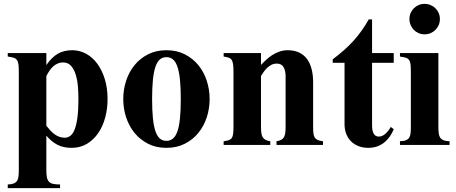

<svg xmlns="http://www.w3.org/2000/svg" viewBox="-20 -748 2352 991"><path d="M219.2 -474.1V-412.1Q246.6 -452.1 278.1 -470.5Q309.6 -488.8 353 -488.8Q391.1 -488.8 424.6 -470.5Q458 -452.1 482.4 -418.9Q506.8 -385.7 521 -339.4Q535.2 -293 535.2 -236.8Q535.2 -187.5 523.2 -142.1Q511.2 -96.7 487.5 -61.8Q463.9 -26.9 429.2 -5.9Q394.5 15.1 349.1 15.1Q306.6 15.1 275.6 -1.2Q244.6 -17.6 219.2 -47.9V129.9Q219.2 151.9 221.9 166.3Q224.6 180.7 232.2 189.2Q239.7 197.8 253.7 200.9Q267.6 204.1 290 204.1V223.1H20V204.1Q39.6 203.6 50.8 199Q62 194.3 67.9 185.5Q73.7 176.8 75.4 162.8Q77.1 148.9 77.1 129.9V-377Q77.1 -400.9 75.2 -415.5Q73.2 -430.2 67.1 -438.5Q61 -446.8 49.8 -450.2Q38.6 -453.6 20 -456.1V-474.1ZM219.2 -99.1Q228 -87.9 237.8 -76.9Q247.6 -65.9 258.8 -57.1Q270 -48.3 283.9 -42.7Q297.9 -37.1 314.9 -37.1Q330.1 -37.1 343 -46.9Q356 -56.6 365.2 -79.8Q374.5 -103 379.6 -141.4Q384.8 -179.7 384.8 -236.8Q384.8 -268.6 382.1 -302Q379.4 -335.4 370.8 -363Q362.3 -390.6 346.7 -408.2Q331.1 -425.8 305.2 -425.8Q290.5 -425.8 278.1 -420.4Q265.6 -415 254.9 -405.5Q244.1 -396 235.4 -383.1Q226.6 -370.1 219.2 -355Z M1062 -236.8Q1062 -187.5 1047.1 -142.1Q1032.2 -96.7 1003.7 -61.8Q975.1 -26.9 933.6 -5.9Q892.1 15.1 838.9 15.1Q785.6 15.1 744.4 -5.9Q703.1 -26.9 674.6 -61.8Q646 -96.7 631.1 -142.1Q616.2 -187.5 616.2 -236.8Q616.2 -286.1 631.1 -331.5Q646 -377 674.6 -411.9Q703.1 -446.8 744.4 -467.8Q785.6 -488.8 838.9 -488.8Q892.1 -488.8 933.6 -467.8Q975.1 -446.8 1003.7 -411.9Q1032.2 -377 1047.1 -331.5Q1062 -286.1 1062 -236.8ZM913.1 -236.8Q913.1 -295.4 908.9 -336.4Q904.8 -377.4 895.8 -403.6Q886.7 -429.7 872.6 -441.4Q858.4 -453.1 838.9 -453.1Q819.3 -453.1 805.4 -441.4Q791.5 -429.7 782.5 -403.6Q773.4 -377.4 769.3 -336.4Q765.1 -295.4 765.1 -236.8Q765.1 -178.2 769.3 -137.2Q773.4 -96.2 782.5 -70.3Q791.5 -44.4 805.4 -32.7Q819.3 -21 838.9 -21Q858.4 -21 872.6 -32.7Q886.7 -44.4 895.8 -70.3Q904.8 -96.2 908.9 -137.2Q913.1 -178.2 913.1 -236.8Z M1407.2 0V-19Q1421.4 -21 1430.7 -25.9Q1439.9 -30.8 1445.1 -39.1Q1450.2 -47.4 1452.1 -60.5Q1454.1 -73.7 1454.1 -92.8V-354Q1454.1 -383.3 1443.6 -401.6Q1433.1 -419.9 1408.2 -419.9Q1394 -419.9 1382.3 -414.1Q1370.6 -408.2 1360.6 -399.2Q1350.6 -390.1 1342.3 -378.7Q1334 -367.2 1327.1 -356V-92.8Q1327.1 -73.7 1329.1 -60.5Q1331.1 -47.4 1336.4 -39.1Q1341.8 -30.8 1351.1 -25.9Q1360.4 -21 1375 -19V0H1134.3V-19Q1150.9 -21 1161.1 -24.7Q1171.4 -28.3 1176.5 -36.1Q1181.6 -43.9 1183.3 -57.6Q1185.1 -71.3 1185.1 -92.8V-377Q1185.1 -400.9 1183.1 -415.5Q1181.2 -430.2 1175.8 -438.5Q1170.4 -446.8 1160.4 -450.2Q1150.4 -453.6 1134.3 -456.1V-474.1H1327.1V-413.1Q1338.4 -424.8 1352.5 -438.2Q1366.7 -451.7 1384 -462.9Q1401.4 -474.1 1421.4 -481.4Q1441.4 -488.8 1464.4 -488.8Q1498 -488.8 1522.9 -477.3Q1547.9 -465.8 1564 -444.3Q1580.1 -422.9 1588.1 -392.3Q1596.2 -361.8 1596.2 -324.2V-92.8Q1596.2 -73.7 1597.7 -60.5Q1599.1 -47.4 1604.2 -38.8Q1609.4 -30.3 1619.6 -25.6Q1629.9 -21 1647 -19V0Z M2012.2 -81.1Q2004.9 -62.5 1993.4 -45.4Q1981.9 -28.3 1965.8 -14.6Q1949.7 -1 1928.5 7.1Q1907.2 15.1 1880.4 15.1Q1854.5 15.1 1832 6.8Q1809.6 -1.5 1793.2 -17.1Q1776.9 -32.7 1767.6 -55.7Q1758.3 -78.6 1758.3 -107.9V-423.8H1697.3V-441.9Q1728.5 -465.3 1755.1 -488.8Q1781.7 -512.2 1804.2 -537.1Q1826.7 -562 1846.2 -589.4Q1865.7 -616.7 1883.3 -647.9H1900.4V-474.1H2012.2V-423.8H1900.4V-102.1Q1900.4 -43 1935.1 -43Q1946.3 -43 1956.1 -48.3Q1965.8 -53.7 1973.4 -61.3Q1981 -68.8 1987.1 -77.4Q1993.2 -85.9 1997.1 -92.8Z M2250.5 -649.9Q2250.5 -633.3 2244.4 -618.9Q2238.3 -604.5 2227.5 -593.8Q2216.8 -583 2202.4 -576.9Q2188 -570.8 2171.4 -570.8Q2154.8 -570.8 2140.6 -576.9Q2126.5 -583 2116 -593.8Q2105.5 -604.5 2099.4 -618.9Q2093.3 -633.3 2093.3 -649.9Q2093.3 -666.5 2099.4 -680.7Q2105.5 -694.8 2116 -705.3Q2126.5 -715.8 2140.6 -721.9Q2154.8 -728 2171.4 -728Q2188 -728 2202.4 -721.9Q2216.8 -715.8 2227.5 -705.3Q2238.3 -694.8 2244.4 -680.7Q2250.5 -666.5 2250.5 -649.9ZM2044.4 0V-19Q2064 -19.5 2075.2 -24.2Q2086.4 -28.8 2092 -37.6Q2097.7 -46.4 2099.1 -60.1Q2100.6 -73.7 2100.6 -92.8V-377Q2100.6 -400.9 2098.9 -415.5Q2097.2 -430.2 2091.3 -438.5Q2085.4 -446.8 2074.2 -450.2Q2063 -453.6 2044.4 -456.1V-474.1H2242.7V-92.8Q2242.7 -73.7 2244.4 -60.1Q2246.1 -46.4 2252 -37.6Q2257.8 -28.8 2269.3 -24.2Q2280.8 -19.5 2300.3 -19V0Z"/></svg>

Font: Tai Heritage Pro
Style: Bold
Weight: 700
Designer: Faah Baccam, Walt Agee, Victor Gaultney, Annie Olsen, Eric Hays
Foundry: SIL International
Version: Version 2.600